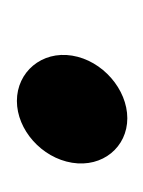

<svg xmlns="http://www.w3.org/2000/svg" viewBox="9 -184 174 233"><g transform="rotate(90 96.5 -67.0)"><path d="M47 -67C41 -30 67 0 102 0C137 0 171 -30 177 -67C183 -104 158 -134 123 -134C88 -134 53 -104 47 -67Z"/></g></svg>

Font: Ampere
Style: SuExtIta
Weight: 400
Version: Version 1